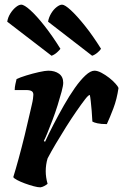

<svg xmlns="http://www.w3.org/2000/svg" viewBox="-20 -803 528 823"><path d="M153 0Q142 0 123.5 -5Q105 -10 86 -17Q67 -24 53 -31.5Q39 -39 37 -44Q47 -76 60 -123.5Q73 -171 86 -224Q99 -277 109 -322Q113 -340 116.5 -354.5Q120 -369 121.5 -380.5Q123 -392 123 -397Q123 -408 115.5 -412.5Q108 -417 92 -417H43Q43 -429 46 -442.5Q49 -456 51 -464Q65 -471 92.5 -479.5Q120 -488 147 -494Q174 -500 187 -500Q215 -500 233 -487Q251 -474 251 -448Q251 -436 244 -410Q237 -384 227 -352Q217 -320 205 -288.5Q193 -257 183 -232.5Q173 -208 168 -199L173 -195Q189 -230 210 -270.5Q231 -311 254 -351.5Q277 -392 300.5 -425.5Q324 -459 346 -479.5Q368 -500 385 -500Q398 -500 415 -491Q432 -482 448 -469.5Q464 -457 475 -444.5Q486 -432 488 -426Q481 -378 466 -338.5Q451 -299 438 -271Q413 -271 397.5 -274.5Q382 -278 376 -282Q375 -305 373 -328Q371 -351 369 -369.5Q367 -388 365 -396Q359 -396 344 -376.5Q329 -357 307.5 -326Q286 -295 263 -258.5Q240 -222 219 -186.5Q198 -151 184 -124Q180 -111 178 -97Q176 -83 176 -69Q176 -56 178 -42.5Q180 -29 184 -15Q178 -10 169.5 -5.5Q161 -1 153 0ZM375 -564 186 -710Q189 -728 199 -745Q209 -762 222.5 -772.5Q236 -783 246 -783Q258 -783 284 -759Q310 -735 344 -692.5Q378 -650 413 -594Q410 -588 398.5 -578Q387 -568 375 -564ZM201 -564 11 -710Q14 -729 24.5 -745.5Q35 -762 48 -772.5Q61 -783 71 -783Q84 -783 110.5 -759Q137 -735 170.5 -692.5Q204 -650 239 -594Q235 -588 224.5 -578.5Q214 -569 201 -564Z"/></svg>

Font: Texturina 12pt ExtraBold
Style: Italic
Weight: 800
Italic angle: -11°
Designer: Guillermo Torres Carreño
Foundry: Omnibus-Type
Version: Version 1.002